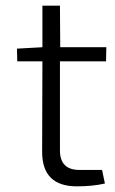

<svg xmlns="http://www.w3.org/2000/svg" viewBox="-20 -651 405 679"><path d="M192 -119Q192 -50 261 -50H341L351 -2Q308 8 252 8Q129 8 129 -114L130 -434H41L40 -479L130 -484V-631H192L193 -484H356L355 -434H192Z"/></svg>

Font: Taylor Sans Light
Style: Regular
Weight: 300
Italic angle: -8°
Designer: Natanael Gama
Version: Version 1.001 September 8, 2015